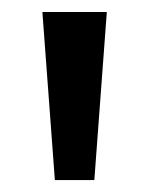

<svg xmlns="http://www.w3.org/2000/svg" viewBox="-20 -780 246 323"><path d="M159.7 -759.8 138.7 -477.1H72.3L51.3 -759.8Z"/></svg>

Font: SG Kara Bold
Style: Regular
Weight: 400
Designer: Damoon Khanjanzadeh
Version: Version 1.000